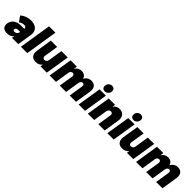

<svg xmlns="http://www.w3.org/2000/svg" viewBox="390 -2328 3912 3912"><g transform="rotate(45 2345.5 -372.5)"><path d="M328 -527C245 -527 155 -496 93 -440L173 -323C212 -350 252 -364 285 -364C324 -364 351 -344 346 -312L345 -307H250C117 -307 37 -239 21 -139C19 -129 19 -119 19 -110C19 -31 74 8 153 8C231 8 277 -14 306 -60L297 0H479L529 -316C531 -330 532 -343 532 -355C532 -473 437 -527 328 -527ZM245 -122C218 -122 207 -136 207 -155C207 -188 233 -203 276 -203H329L326 -185C320 -145 286 -122 245 -122Z M555 0H738L849 -700H666Z M1201 -520 1153 -215C1147 -174 1117 -148 1081 -148C1050 -148 1031 -169 1031 -201C1031 -206 1031 -210 1032 -215L1080 -520H898L844 -179C842 -164 840 -150 840 -136C840 -44 896 8 983 8C1049 8 1096 -15 1129 -61L1119 0H1301L1384 -520Z M2064 -528C2000 -528 1947 -498 1911 -433C1896 -495 1849 -528 1779 -528C1715 -528 1668 -499 1636 -444L1648 -520H1466L1383 0H1566L1616 -319C1626 -351 1650 -372 1679 -372C1707 -372 1724 -351 1724 -320C1724 -315 1724 -310 1723 -305L1674 0H1857L1905 -305C1911 -345 1937 -372 1968 -372C1994 -372 2009 -352 2009 -321C2009 -316 2009 -311 2008 -305L1960 0H2142L2196 -341C2199 -358 2200 -373 2200 -388C2200 -478 2151 -528 2064 -528Z M2404 -565C2462 -565 2512 -614 2512 -677C2512 -723 2481 -753 2434 -753C2374 -753 2326 -707 2326 -641C2326 -596 2357 -565 2404 -565ZM2219 0H2402L2484 -520H2302Z M2874 -528C2815 -528 2771 -504 2738 -456L2748 -520H2566L2483 0H2666L2713 -300C2720 -340 2749 -367 2785 -367C2815 -367 2834 -347 2834 -315C2834 -310 2834 -305 2833 -300L2786 0H2968L3022 -341C3024 -355 3025 -368 3025 -380C3025 -475 2963 -528 2874 -528Z M3231 -565C3289 -565 3339 -614 3339 -677C3339 -723 3308 -753 3261 -753C3201 -753 3153 -707 3153 -641C3153 -596 3184 -565 3231 -565ZM3046 0H3229L3311 -520H3129Z M3692 -520 3644 -215C3638 -174 3608 -148 3572 -148C3541 -148 3522 -169 3522 -201C3522 -206 3522 -210 3523 -215L3571 -520H3389L3335 -179C3333 -164 3331 -150 3331 -136C3331 -44 3387 8 3474 8C3540 8 3587 -15 3620 -61L3610 0H3792L3875 -520Z M4555 -528C4491 -528 4438 -498 4402 -433C4387 -495 4340 -528 4270 -528C4206 -528 4159 -499 4127 -444L4139 -520H3957L3874 0H4057L4107 -319C4117 -351 4141 -372 4170 -372C4198 -372 4215 -351 4215 -320C4215 -315 4215 -310 4214 -305L4165 0H4348L4396 -305C4402 -345 4428 -372 4459 -372C4485 -372 4500 -352 4500 -321C4500 -316 4500 -311 4499 -305L4451 0H4633L4687 -341C4690 -358 4691 -373 4691 -388C4691 -478 4642 -528 4555 -528Z"/></g></svg>

Font: Arthouse Owned Black
Style: Italic
Weight: 900
Italic angle: -10°
Designer: Jeremy Tribby
Foundry: Tribby Type
Version: Version 1.000;PS 001.000;hotconv 1.0.88;makeotf.lib2.5.64775